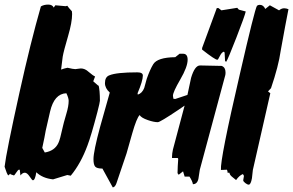

<svg xmlns="http://www.w3.org/2000/svg" viewBox="-23 -761 1276 836"><path d="M406 -387V-390V-391Q412 -368 412 -322Q412 -316 401 -273Q374 -170 358 -128Q329 -49 285 4L270 1L208 20Q162 15 135 -11Q130 24 120 24Q117 24 106 7.5Q95 -9 85 -9Q75 -9 66 3L63 -22H59Q56 -22 48 -10Q40 2 38 3L23 -2L22 -5L13 3Q7 -3 -3 -35Q4 -97 62 -359Q110 -576 155 -733Q168 -741 187 -741Q205 -741 211 -728L218 -738L263 -734L270 -736Q275 -728 290 -712Q291 -705 291 -700Q291 -664 274 -606Q254 -538 250 -514Q248 -495 243 -458Q256 -463 271 -466Q296 -460 305 -460Q309 -460 316.5 -461.5Q324 -463 329 -463Q347 -463 363 -448Q383 -431 391 -428L383 -407ZM276 -322Q276 -334 266 -355Q213 -353 195 -275L176 -192Q172 -167 161 -117L172 -97Q215 -104 231 -138Q238 -151 251 -211Q252 -218 266 -266Q276 -299 276 -322Z M854 -368Q853 -360 843 -348Q833 -336 753.5 -282.5Q674 -229 664 -229Q647 -229 621 -238Q592 -248 585 -260Q572 -247 553 -181Q540 -137 528 -93Q523 -77 484 37Q478 54 468 55L423 -27Q399 -27 391.5 -35.5Q384 -44 384 -68Q384 -102 413 -209Q434 -283 455 -358Q434 -377 434 -399Q434 -426 453 -433Q484 -446 575 -446Q599 -446 599 -432Q599 -409 576 -355L577 -349Q596 -355 605 -378Q610 -398 616 -418Q630 -458 644 -481Q662 -511 740 -512L759 -527H774Q794 -527 794 -501Q794 -470 762 -415Q730 -360 730 -344Q730 -340 732 -331L740 -330Z M943 -474Q959 -467 959 -446Q959 -438 958 -434L847 -22Q844 -3 841 17Q836 41 817 41Q815 28 802 8H781L774 -15L755 0L750 -7Q750 -18 751 -38Q753 -62 753 -69L751 -73H726V-78Q726 -92 730 -110L793 -347Q801 -385 809 -422Q825 -476 848 -476Q847 -476 943 -474ZM857 -545V-552L921 -726H928L941 -716L1010 -727L1017 -719Q1027 -717 1047 -711Q1043 -692 1006.5 -598Q970 -504 962 -492L957 -495L955 -532L952 -536Q944 -534 937.5 -523Q931 -512 926 -502L923 -501Q913 -501 857 -545Z M1022 -441Q1086 -720 1096 -736Q1102 -740 1108 -740Q1124 -740 1132 -722L1152 -738L1192 -716Q1203 -725 1214 -725Q1223 -725 1233 -721Q1221 -661 1199 -539Q1190 -474 1157 -377L1144 -363L1154 -355L1078 -21Q1076 -3 1074 15Q1069 43 1060 43Q1054 43 1045 36Q1036 29 1036 24Q1036 21 1037.5 15Q1039 9 1039 6Q1039 1 1034 -3Q1018 4 1005 23Q996 16 986.5 8Q977 0 976 -9H968Q968 -17 965 -22L939 -21Q935 -67 1022 -441Z"/></svg>

Font: Ode an Erik AH
Style: Regular
Weight: 400
Designer: Andreas Höfeld
Foundry: Fontgrube AH
Version: Version 2.00